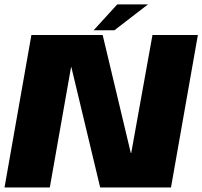

<svg xmlns="http://www.w3.org/2000/svg" viewBox="-31 -830 896 850"><path d="M-11 0H189.5L283.5 -532.5H285L412.5 0H726L845 -675H644L550 -153H548L423.5 -675H108ZM383.5 -696H475.5L624 -810.5H488Z"/></svg>

Font: Anybody Thin ExtraBold
Style: Italic
Weight: 800
Italic angle: -10°
Version: Version 1.113;gftools[0.9.25]